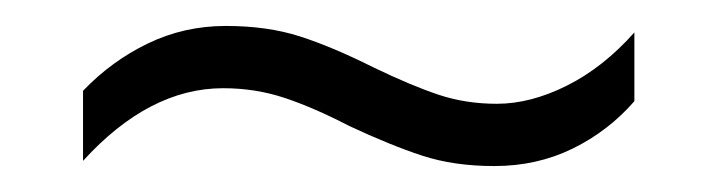

<svg xmlns="http://www.w3.org/2000/svg" viewBox="-20 -427 554 148"><path d="M249 -330Q222 -344 199.5 -351.5Q177 -359 152 -359Q95 -359 44 -303V-357Q66 -380 94 -393.5Q122 -407 154 -407Q186 -407 211 -399Q236 -391 268 -375Q297 -361 318 -354Q339 -347 363 -347Q389 -347 417 -361Q445 -375 469 -402V-349Q449 -326 421.5 -312.5Q394 -299 361 -299Q330 -299 305.5 -307Q281 -315 249 -330Z"/></svg>

Font: Noto Sans Arabic SemCond Light
Style: Regular
Weight: 300
Width: 4
Designer: Monotype Design Team, Nadine Chahine, Nizar Qandah and Khaled Hosny
Foundry: Monotype Imaging Inc.
Version: Version 2.012; ttfautohint (v1.8.4.7-5d5b)